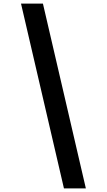

<svg xmlns="http://www.w3.org/2000/svg" viewBox="-20 -855 590 1060"><path d="M454 185H333L96 -835H217Z"/></svg>

Font: Lode
Style: Bold Italic
Weight: 700
Italic angle: -11°
Monospace: yes
Designer: Belleve Invis
Foundry: Belleve Invis
Version: Version 29.2.0; ttfautohint (v1.8.3)